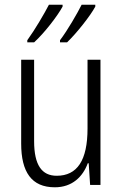

<svg xmlns="http://www.w3.org/2000/svg" viewBox="-20 -786 521 816"><path d="M385 -758V-766H327C309 -730 267 -657 235 -615V-606H265C305 -644 365 -720 385 -758ZM246 -758V-766H188C169 -729 128 -659 96 -615V-606H125C169 -646 225 -719 246 -758ZM407 -532H352V-240C352 -104 308 -39 221 -39C158 -39 125 -84 125 -186V-532H70V-176C70 -55 114 10 213 10C287 10 332 -35 353 -92H357L363 0H407Z"/></svg>

Font: Noto Sans Hebrew Condensed Light
Style: Regular
Weight: 300
Width: 3
Designer: Monotype Design Team
Foundry: Monotype Imaging Inc.
Version: Version 2.004